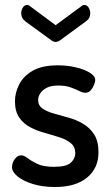

<svg xmlns="http://www.w3.org/2000/svg" viewBox="-20 -742 446 770"><path d="M200 8Q151 8 112 -4Q73 -16 50.5 -34.5Q28 -53 28 -72Q28 -81 32.5 -92Q37 -103 45.5 -111Q54 -119 64 -119Q77 -119 91.5 -107.5Q106 -96 130 -84.5Q154 -73 197 -73Q247 -73 264.5 -90Q282 -107 282 -127Q282 -153 264.5 -167.5Q247 -182 219.5 -191Q192 -200 161 -208.5Q130 -217 102.5 -231Q75 -245 57.5 -270Q40 -295 40 -336Q40 -370 57 -403.5Q74 -437 111.5 -458.5Q149 -480 212 -480Q250 -480 284 -472Q318 -464 340 -450.5Q362 -437 362 -421Q362 -414 357 -401.5Q352 -389 343.5 -379.5Q335 -370 322 -370Q312 -370 297 -377.5Q282 -385 262 -392Q242 -399 213 -399Q184 -399 166.5 -389.5Q149 -380 141 -367Q133 -354 133 -341Q133 -319 150 -307Q167 -295 195 -287Q223 -279 254 -270.5Q285 -262 312.5 -246Q340 -230 357.5 -203Q375 -176 375 -131Q375 -68 329.5 -30Q284 8 200 8ZM203 -574Q194 -574 185 -581L82 -656Q73 -663 69 -671Q65 -679 65 -689Q65 -701 71.5 -711.5Q78 -722 89 -722Q96 -722 102 -716L203 -641L305 -716Q311 -722 318 -722Q329 -722 335.5 -711.5Q342 -701 342 -689Q342 -679 338 -671Q334 -663 324 -656L222 -581Q212 -574 203 -574Z"/></svg>

Font: Dosis ExtraLight SemiBold
Style: Regular
Weight: 600
Version: Version 3.001; ttfautohint (v1.8.2)